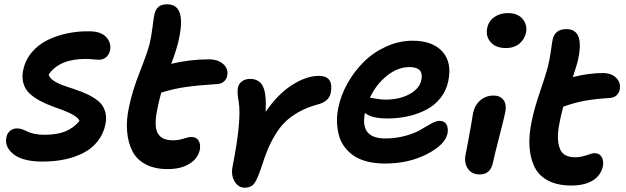

<svg xmlns="http://www.w3.org/2000/svg" viewBox="-20 -794 2919 896"><path d="M179.2 -40Q86.9 -40 43.7 -74Q0.5 -107.9 9.8 -152.8Q12.7 -170.9 26.4 -182.9Q40 -194.8 60.1 -194.8Q71.8 -194.8 84.7 -190.2Q97.7 -185.5 108.4 -179.9Q119.1 -174.3 139.9 -169.7Q160.6 -165 187 -165Q245.1 -165 283.9 -180.4Q322.8 -195.8 351.1 -230Q344.7 -243.7 324.7 -255.9Q304.7 -268.1 278.8 -277.8Q252.9 -287.6 223.4 -298.3Q193.8 -309.1 167 -323.5Q140.1 -337.9 119.6 -356.2Q99.1 -374.5 90.1 -402.3Q81.1 -430.2 87.9 -464.8Q97.2 -513.2 128.4 -550Q159.7 -586.9 203.6 -607.9Q247.6 -628.9 297.1 -638.9Q346.7 -648.9 397.9 -647.9Q450.2 -647.5 474.9 -621.6Q499.5 -595.7 494.1 -561Q489.7 -539.6 475.6 -527.3Q461.4 -515.1 440.9 -515.1Q432.6 -515.1 414.1 -517.1Q395.5 -519 379.9 -519Q256.3 -519 207 -445.8Q211.4 -430.2 230.2 -417.5Q249 -404.8 274.9 -395.5Q300.8 -386.2 330.8 -376.5Q360.8 -366.7 388.7 -353.5Q416.5 -340.3 438 -323Q459.5 -305.7 469.2 -278.1Q479 -250.5 472.2 -214.8Q462.9 -168.9 435.5 -134.5Q408.2 -100.1 368.2 -79.8Q328.1 -59.6 280.8 -49.8Q233.4 -40 179.2 -40Z M762.7 -4.9Q702.6 -4.9 660.9 -26.6Q619.1 -48.3 598.6 -87.2Q578.1 -126 573.2 -179.7Q568.4 -233.4 582.5 -296.9Q597.2 -368.7 632.3 -458.3Q667.5 -547.9 677.7 -586.9Q686.5 -624 691.9 -668.2Q697.3 -712.4 700.7 -727.1Q705.6 -749.5 719.2 -761.7Q732.9 -773.9 760.7 -773.9Q806.6 -773.9 819.8 -730.5Q833 -687 811.5 -596.2Q797.9 -543.9 778.8 -496.1Q866.2 -517.1 954.6 -517.1Q997.6 -517.1 1022 -494.9Q1046.4 -472.7 1040.5 -441.9Q1037.6 -424.8 1025.6 -414.1Q1013.7 -403.3 994.6 -401.9Q903.3 -396 846.7 -387.9Q790 -379.9 732.4 -361.8Q723.6 -330.6 713.9 -283.2Q697.8 -205.6 716.1 -172.4Q734.4 -139.2 786.6 -139.2Q811.5 -139.2 836.4 -147Q861.3 -154.8 872.6 -154.8Q895.5 -154.8 906.2 -138.7Q917 -122.6 912.6 -95.2Q903.3 -53.2 863.3 -29.1Q823.2 -4.9 762.7 -4.9Z M1122.6 82Q1092.3 82 1074.7 52.5Q1057.1 22.9 1065.4 -17.1Q1108.4 -234.9 1093.8 -320.8Q1085.9 -358.4 1090.3 -384.8Q1093.8 -403.3 1109.6 -414.6Q1125.5 -425.8 1146.5 -425.8Q1189 -425.8 1206.5 -391.8Q1224.1 -357.9 1219.7 -272Q1274.9 -353.5 1342 -396.7Q1409.2 -439.9 1467.8 -439.9Q1538.6 -439.9 1523.4 -360.8Q1515.1 -319.3 1461.4 -306.2Q1414.1 -293.5 1376.2 -272.5Q1338.4 -251.5 1312.5 -226.6Q1286.6 -201.7 1264.9 -165.8Q1243.2 -129.9 1229 -95.5Q1214.8 -61 1199.7 -13.2Q1180.7 43.9 1165.8 63Q1150.9 82 1122.6 82Z M1775.4 -30.8Q1730.5 -30.8 1693.6 -40.3Q1656.7 -49.8 1631.3 -66.9Q1606 -84 1587.9 -108.2Q1569.8 -132.3 1562 -161.1Q1554.2 -189.9 1552.7 -223.1Q1551.3 -256.3 1559.1 -292Q1570.8 -350.1 1602.1 -405.8Q1633.3 -461.4 1678 -505.6Q1722.7 -549.8 1782.5 -576.9Q1842.3 -604 1905.3 -604Q1998 -604 2043.9 -554Q2089.8 -503.9 2072.3 -417Q2063.5 -372.6 2036.6 -337.9Q2009.8 -303.2 1970.7 -282.7Q1931.6 -262.2 1885.5 -251.7Q1839.4 -241.2 1788.1 -241.2Q1712.4 -241.2 1683.1 -267.1Q1659.2 -147.9 1777.3 -147.9Q1829.6 -147.9 1874.5 -160.9Q1919.4 -173.8 1943.8 -189Q1968.3 -204.1 1991.9 -217Q2015.6 -230 2030.3 -230Q2053.7 -230 2063.2 -213.9Q2072.8 -197.8 2068.4 -170.9Q2057.1 -118.2 1971.9 -74.5Q1886.7 -30.8 1775.4 -30.8ZM1891.1 -481Q1836.4 -481 1785.9 -440.7Q1735.4 -400.4 1706.1 -337.9Q1709.5 -337.9 1733.6 -333.5Q1757.8 -329.1 1779.3 -329.1Q1844.2 -329.1 1891.1 -354.7Q1938 -380.4 1946.3 -420.9Q1958.5 -481 1891.1 -481Z M2340.3 -569.8Q2294.4 -569.8 2270.3 -596.7Q2246.1 -623.5 2253.4 -662.1Q2259.8 -695.3 2286.6 -714.1Q2313.5 -732.9 2350.1 -732.9Q2396.5 -732.9 2419.2 -705.1Q2441.9 -677.2 2434.6 -642.1Q2429.7 -613.3 2405.3 -591.6Q2380.9 -569.8 2340.3 -569.8ZM2219.2 20Q2181.6 20 2163.6 -6.6Q2145.5 -33.2 2152.3 -70.8Q2165 -133.3 2176.3 -198.5Q2187.5 -263.7 2187.5 -265.1Q2194.8 -302.2 2220.7 -325.2Q2246.6 -348.1 2284.2 -348.1Q2313.5 -348.1 2329.1 -328.1Q2344.7 -308.1 2338.4 -272.9Q2334.5 -251 2309.6 -154.3Q2284.7 -57.6 2280.3 -35.2Q2269 20 2219.2 20Z M2646.5 71.8Q2583.5 71.8 2540.3 50Q2497.1 28.3 2476.3 -11.2Q2455.6 -50.8 2451.2 -106.2Q2446.8 -161.6 2461.4 -229Q2473.1 -287.6 2500.7 -368.2Q2528.3 -448.7 2536.1 -480Q2545.4 -515.6 2551 -557.4Q2556.6 -599.1 2559.1 -609.9Q2570.3 -658.2 2623 -658.2Q2712.9 -658.2 2674.3 -501Q2668.5 -481.4 2653.3 -434.1Q2726.6 -453.1 2793.5 -453.1Q2833 -453.1 2855.5 -430.7Q2877.9 -408.2 2872.1 -377Q2869.1 -359.9 2857.2 -349.1Q2845.2 -338.4 2826.2 -336.9Q2756.3 -332.5 2707.5 -323.5Q2658.7 -314.5 2608.4 -295.9Q2595.7 -246.6 2593.3 -231.9Q2579.6 -168.9 2585 -130.6Q2590.3 -92.3 2609.4 -76.2Q2628.4 -60.1 2664.1 -60.1Q2690.4 -60.1 2717 -69.6Q2743.7 -79.1 2754.4 -79.1Q2777.8 -79.1 2787.8 -61.3Q2797.9 -43.5 2793.5 -18.1Q2784.2 24.9 2746.1 48.3Q2708 71.8 2646.5 71.8Z"/></svg>

Font: Shantell Sans Irregular Bouncy
Style: Italic
Weight: 600
Italic angle: -11.31°
Designer: Stephen Nixon, Anya Danilova, Shantell Martin
Foundry: Arrow Type
Version: Version 1.006;[9816181b4]